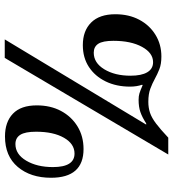

<svg xmlns="http://www.w3.org/2000/svg" viewBox="20 -728 729 809"><g transform="rotate(90 384.5 -323.5)"><path d="M560 -668H631L224 21H146L505 -575H500Q474 -558 452 -550.5Q430 -543 401 -543Q385 -543 373.5 -546.5Q362 -550 339 -560L337 -558Q345 -535 345 -507Q345 -449 323 -404Q301 -359 262 -333.5Q223 -308 170 -308Q110 -308 75 -343Q40 -378 40 -445Q40 -502 63 -545.5Q86 -589 126.5 -614Q167 -639 218 -639Q250 -639 271.5 -630.5Q293 -622 312 -611.5Q331 -601 353.5 -592.5Q376 -584 409 -584Q434 -584 455 -591Q476 -598 500.5 -616.5Q525 -635 560 -668ZM729 -174Q729 -88 683.5 -34Q638 20 555 20Q494 20 459 -13.5Q424 -47 424 -114Q424 -172 447.5 -216Q471 -260 512.5 -285.5Q554 -311 608 -311Q729 -311 729 -174ZM684 -182Q684 -273 627 -273Q586 -273 560.5 -228.5Q535 -184 535 -111Q535 -65 548 -44.5Q561 -24 587 -24Q630 -24 657 -69.5Q684 -115 684 -182ZM299 -509Q299 -555 284.5 -579.5Q270 -604 242 -604Q203 -604 177.5 -557.5Q152 -511 152 -437Q152 -392 164.5 -373Q177 -354 202 -354Q245 -354 272 -398.5Q299 -443 299 -509Z"/></g></svg>

Font: STIX Two Text
Style: Bold
Weight: 700
Designer: Ross Mills, John Hudson & Paul Hanslow, Tiro Typeworks Ltd; with prior portions MicroPress Inc., and Coen Hoffman.
Foundry: Tiro Typeworks Ltd
Version: Version 2.13 b171